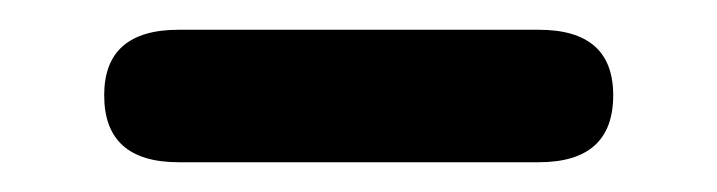

<svg xmlns="http://www.w3.org/2000/svg" viewBox="-20 -709 482 129"><path d="M100 -600Q50 -600 50 -645Q50 -689 100 -689H342Q392 -689 392 -645Q392 -600 342 -600Z"/></svg>

Font: zvoove
Style: Bold
Weight: 700
Designer: Vernon Adams (Nunito) & Andrew Paglinawan (Quicksand)
Foundry: zvoove
Version: Version 3.006